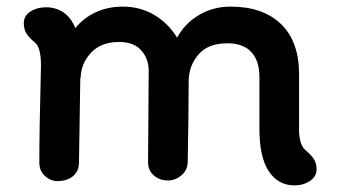

<svg xmlns="http://www.w3.org/2000/svg" viewBox="-20 -537 1019 581"><path d="M938 -25Q938 -3 918 10.5Q898 24 871 24Q821 24 792.5 -20Q764 -64 765 -153V-304Q765 -353 740.5 -379.5Q716 -406 668 -406Q610 -406 581 -372.5Q552 -339 551 -294Q551 -249 550 -169.5Q549 -90 548 -46Q547 -21 528.5 -6Q510 9 489 9Q462 9 445 -6.5Q428 -22 428 -46L430 -323Q430 -359 407.5 -384.5Q385 -410 340 -410Q286 -410 255.5 -377.5Q225 -345 224 -301L223 -302L219 -45Q219 -19 201 -4Q183 11 154 11Q133 11 116 -4.5Q99 -20 99 -45Q99 -142 104 -339Q104 -393 86 -408Q69 -422 60.5 -435Q52 -448 52 -467Q52 -489 72 -502Q92 -515 119 -515Q149 -515 172 -499.5Q195 -484 208 -452Q233 -483 270 -500Q307 -517 352 -517Q404 -517 446.5 -492Q489 -467 516 -423Q539 -466 582 -491.5Q625 -517 678 -517Q775 -517 830 -464.5Q885 -412 885 -312V-152Q884 -132 888.5 -112Q893 -92 904 -83Q921 -69 929.5 -56Q938 -43 938 -25Z"/></svg>

Font: Tsukimi Rounded
Style: Bold
Weight: 700
Designer: Takashi Funayama
Foundry: Takashi Funayama
Version: Version 1.032; ttfautohint (v1.8.3)